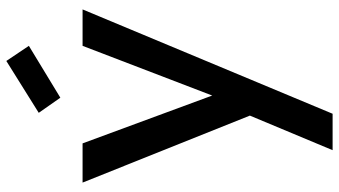

<svg xmlns="http://www.w3.org/2000/svg" viewBox="-258 -580 1097 622"><g transform="rotate(-90 291.0 -269.5)"><path d="M453 -551H571L233 259H115L227 -9L10 -551H137L292 -131ZM453 -725 285 -623 236 -693 404 -798Z"/></g></svg>

Font: SVN-Poppins Medium
Style: Regular
Weight: 500
Designer: Ninad Kale (Devanagari), Jonny Pinhorn (Latin)
Foundry: Indian Type Foundry
Version: Version 3.002 2017; ttfautohint (v1.8.3)